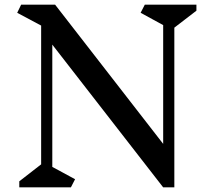

<svg xmlns="http://www.w3.org/2000/svg" viewBox="-20 -806 909 826"><path d="M730 -687V0H682L205 -614V-88L303 -35L285 0H63V-26L157 -99V-696L54 -751L71 -786H217L682 -187V-698L585 -751L603 -786H825V-760Z"/></svg>

Font: Inknut Antiqua Light
Style: Regular
Weight: 300
Designer: Claus Eggers Sørensen
Foundry: Claus Eggers Sørensen
Version: Version 1.003; ttfautohint (v1.8.2) -l 8 -r 50 -G 200 -x 14 